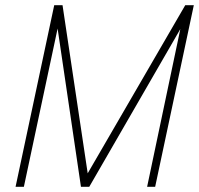

<svg xmlns="http://www.w3.org/2000/svg" viewBox="-20 -720 767 740"><path d="M221 -700H189L40 0H72L202 -610L292 0H324L675 -608L547 0H578L727 -700H694L318 -52Z"/></svg>

Font: Advent Pro ExtraLight
Style: Italic
Weight: 250
Italic angle: -12°
Version: Version 3.000